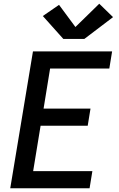

<svg xmlns="http://www.w3.org/2000/svg" viewBox="-20 -1011 640 1031"><path d="M35 0 157 -735H582L567 -643H249L214 -428H466L451 -336H198L158 -92H476L461 0ZM320 -802 210 -925 297 -985 385 -866 513 -991 587 -919 433 -802Z"/></svg>

Font: Iosevka Curly SmBdEx
Style: Italic
Weight: 600
Width: 7
Italic angle: -9°
Monospace: yes
Designer: Belleve Invis
Foundry: Belleve Invis
Version: Version 11.1.0; ttfautohint (v1.8.3)